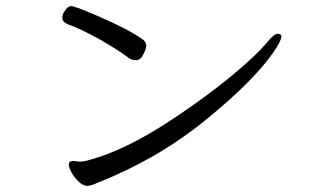

<svg xmlns="http://www.w3.org/2000/svg" viewBox="-20 -638 1040 625"><path d="M217 -114 239 -112Q253 -112 270 -117Q389 -149 538.5 -248Q688 -347 788 -438Q831 -477 851.5 -502.5Q872 -528 884 -528Q896 -528 896 -519Q896 -505 868 -465Q803 -372 647 -245.5Q491 -119 295 -42Q276 -33 263.5 -33Q251 -33 237 -46Q223 -59 213.5 -75.5Q204 -92 204 -103Q204 -114 217 -114ZM188 -598Q199 -618 212 -618Q225 -618 310.5 -580.5Q396 -543 440 -513Q456 -503 456 -491Q456 -479 446.5 -460.5Q437 -442 423 -442Q409 -442 398 -450Q373 -470 308 -508Q241 -545 203 -558Q183 -566 183 -579Q183 -592 188 -598Z"/></svg>

Font: ToneOZ-Pinyin-WenKai-Regular
Style: Regular
Weight: 400
Designer: Fontworks Inc.
Foundry: ToneOZ
Version: Version 0.240331